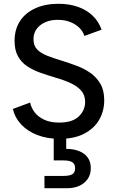

<svg xmlns="http://www.w3.org/2000/svg" viewBox="-20 -727 618 1015"><path d="M330 60Q368 60 397.5 71.5Q427 83 443.5 105.5Q460 128 460 162Q460 195 444 218.5Q428 242 400 255Q372 268 336 268H215V203H316Q346 203 361.5 194.5Q377 186 377 162Q377 139 361.5 130Q346 121 316 121H264V-1H330ZM139 -185Q145 -157 163.5 -133Q182 -109 214 -94Q246 -79 293 -79Q363 -79 396.5 -111.5Q430 -144 430 -188Q430 -224 409.5 -247.5Q389 -271 353.5 -287.5Q318 -304 272 -317Q232 -329 193.5 -342.5Q155 -356 124 -376.5Q93 -397 75 -429.5Q57 -462 57 -511Q57 -572 86 -616Q115 -660 167.5 -683.5Q220 -707 289 -707Q347 -707 393 -690.5Q439 -674 470.5 -643.5Q502 -613 517 -570L426 -537Q420 -559 401 -578.5Q382 -598 353 -610Q324 -622 288 -622Q251 -623 221.5 -610.5Q192 -598 174.5 -575Q157 -552 157 -520Q157 -485 177 -465Q197 -445 230.5 -432Q264 -419 304 -407Q346 -394 386 -379Q426 -364 458.5 -341Q491 -318 511 -283.5Q531 -249 531 -197Q531 -141 505 -95Q479 -49 426.5 -21Q374 7 295 7Q230 7 178 -13Q126 -33 92.5 -68.5Q59 -104 48 -151Z"/></svg>

Font: Albert Sans Medium
Style: Regular
Weight: 500
Designer: Andreas Rasmussen
Foundry: a.Foundry
Version: Version 1.025